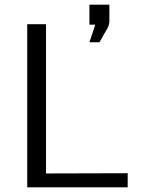

<svg xmlns="http://www.w3.org/2000/svg" viewBox="-20 -798 608 818"><path d="M361 -618 386 -693H361V-778H446V-705Q445 -696 442.5 -688.5Q440 -681 436.5 -675Q433 -669 423 -652Q413 -635 404 -618ZM96 0V-695H176V-59L524 -60V0Z"/></svg>

Font: Coval
Style: ExtraLight
Weight: 250
Foundry: Context Ltd
Version: Version 001.000